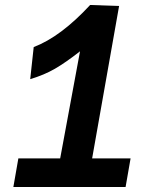

<svg xmlns="http://www.w3.org/2000/svg" viewBox="-20 -749 640 769"><path d="M53.5 -114.5H221L300.5 -543.5Q243 -498.5 199.8 -473.5Q156.5 -448.5 101 -432L115 -560.5Q223 -601.5 341 -729L457 -725L349 -114.5H503L483 0H33.5Z"/></svg>

Font: JuliaMono ExtraBoldItalic
Style: Regular
Weight: 800
Italic angle: -9°
Monospace: yes
Designer: cormullion
Foundry: corm
Version: Version 0.049; ttfautohint (v1.8.4)